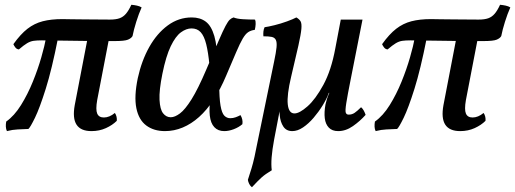

<svg xmlns="http://www.w3.org/2000/svg" viewBox="-20 -540 2157 804"><path d="M59 -333Q50 -334 44.5 -341Q39 -348 36 -355Q66 -397 95 -419.5Q124 -442 159 -451Q194 -460 241 -460Q252 -460 269 -459.5Q286 -459 310.5 -459Q335 -459 367 -458.5Q399 -458 440 -458Q465 -458 480.5 -463.5Q496 -469 507.5 -482.5Q519 -496 530 -520Q542 -519 553.5 -516.5Q565 -514 573 -509Q561 -482 550.5 -448.5Q540 -415 535 -389Q530 -380 516 -374Q502 -368 459 -368Q346 -368 269.5 -369.5Q193 -371 155 -371Q134 -371 120.5 -369Q107 -367 93.5 -359Q80 -351 59 -333ZM9 9Q5 1 4.5 -9.5Q4 -20 6 -31Q40 -55 68 -100Q96 -145 117.5 -198Q139 -251 153 -300Q167 -349 173 -382L223 -381Q197 -249 171.5 -168Q146 -87 126.5 -47Q107 -7 99 0Q76 1 54 2Q32 3 9 9ZM363 9Q318 9 300.5 -18Q283 -45 293 -100L349 -391H439L387 -121Q380 -81 387 -64.5Q394 -48 415 -48Q438 -48 461 -67Q466 -60 468 -51Q470 -42 469 -34Q451 -16 423.5 -3.5Q396 9 363 9Z M671 9Q624 9 592.5 -14.5Q561 -38 551 -87Q541 -136 557 -213Q573 -286 605 -343Q637 -400 682.5 -433.5Q728 -467 783 -467Q818 -467 841.5 -449.5Q865 -432 877.5 -389Q890 -346 891 -267L857 -268Q852 -321 843.5 -355Q835 -389 820.5 -405Q806 -421 782 -421Q760 -421 737.5 -404.5Q715 -388 695 -346.5Q675 -305 660 -231Q646 -162 648 -122Q650 -82 663 -65.5Q676 -49 695 -49Q712 -49 733.5 -65Q755 -81 782 -124Q809 -167 844 -249Q877 -326 895.5 -369Q914 -412 924.5 -431.5Q935 -451 942 -457.5Q949 -464 958 -467Q972 -461 997.5 -459.5Q1023 -458 1048 -458Q1051 -451 1050.5 -439Q1050 -427 1047 -415Q1031 -413 1019.5 -405.5Q1008 -398 996.5 -378.5Q985 -359 969 -321.5Q953 -284 927 -223Q903 -166 874.5 -122.5Q846 -79 813.5 -50Q781 -21 745 -6Q709 9 671 9ZM919 9Q893 9 877.5 -7.5Q862 -24 858.5 -56Q855 -88 862 -134L898 -191Q898 -129 903.5 -97.5Q909 -66 919.5 -55.5Q930 -45 944 -45Q956 -45 967 -49Q978 -53 987 -58Q998 -40 995 -20Q980 -7 959 1Q938 9 919 9Z M1035 244Q1028 239 1023.5 230Q1019 221 1018 213Q1022 199 1027.5 183Q1033 167 1039.5 142.5Q1046 118 1053 81L1128 -283Q1136 -321 1138 -342Q1140 -363 1135 -373Q1130 -383 1117.5 -385.5Q1105 -388 1083 -388Q1082 -397 1083 -407.5Q1084 -418 1088 -426Q1103 -428 1129.5 -434.5Q1156 -441 1182 -450.5Q1208 -460 1221 -467Q1233 -460 1238.5 -451Q1244 -442 1242 -419Q1240 -396 1229.5 -349Q1219 -302 1199 -218Q1181 -142 1185 -103.5Q1189 -65 1213 -65Q1234 -65 1267.5 -94.5Q1301 -124 1334 -184.5Q1367 -245 1384 -337L1407 -458H1498L1449 -210Q1435 -140 1430 -108Q1425 -76 1428 -68Q1431 -60 1440 -60Q1454 -60 1465 -67.5Q1476 -75 1492 -91Q1499 -85 1503.5 -76.5Q1508 -68 1511 -59Q1488 -33 1458 -12Q1428 9 1396 9Q1371 9 1357 -5.5Q1343 -20 1340 -45Q1337 -70 1343 -103Q1345 -111 1348.5 -123.5Q1352 -136 1359 -151H1357Q1348 -126 1331 -98.5Q1314 -71 1293 -46.5Q1272 -22 1249 -6.5Q1226 9 1204 9Q1179 9 1166.5 -10Q1154 -29 1151.5 -56.5Q1149 -84 1153 -108L1157 -107L1128 44Q1120 87 1117.5 118.5Q1115 150 1118 173Q1091 189 1075 203.5Q1059 218 1035 244Z M1603 -333Q1594 -334 1588.5 -341Q1583 -348 1580 -355Q1610 -397 1639 -419.5Q1668 -442 1703 -451Q1738 -460 1785 -460Q1796 -460 1813 -459.5Q1830 -459 1854.5 -459Q1879 -459 1911 -458.5Q1943 -458 1984 -458Q2009 -458 2024.5 -463.5Q2040 -469 2051.5 -482.5Q2063 -496 2074 -520Q2086 -519 2097.5 -516.5Q2109 -514 2117 -509Q2105 -482 2094.5 -448.5Q2084 -415 2079 -389Q2074 -380 2060 -374Q2046 -368 2003 -368Q1890 -368 1813.5 -369.5Q1737 -371 1699 -371Q1678 -371 1664.5 -369Q1651 -367 1637.5 -359Q1624 -351 1603 -333ZM1553 9Q1549 1 1548.5 -9.5Q1548 -20 1550 -31Q1584 -55 1612 -100Q1640 -145 1661.5 -198Q1683 -251 1697 -300Q1711 -349 1717 -382L1767 -381Q1741 -249 1715.5 -168Q1690 -87 1670.5 -47Q1651 -7 1643 0Q1620 1 1598 2Q1576 3 1553 9ZM1907 9Q1862 9 1844.5 -18Q1827 -45 1837 -100L1893 -391H1983L1931 -121Q1924 -81 1931 -64.5Q1938 -48 1959 -48Q1982 -48 2005 -67Q2010 -60 2012 -51Q2014 -42 2013 -34Q1995 -16 1967.5 -3.5Q1940 9 1907 9Z"/></svg>

Font: Vollkorn
Style: Italic
Weight: 400
Italic angle: -11°
Designer: Friedrich Althausen
Foundry: Friedrich Althausen
Version: Version 5.001